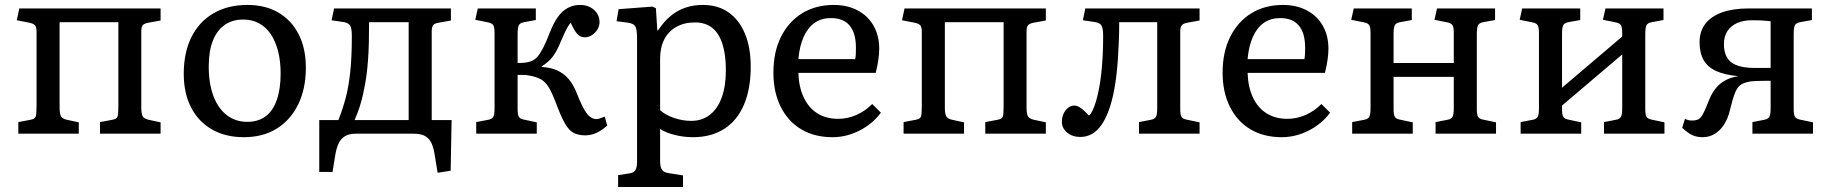

<svg xmlns="http://www.w3.org/2000/svg" viewBox="-20 -541 7404 777"><path d="M54.2 0V-46.9L103 -56.2Q120.1 -59.1 124 -68.1Q127.9 -77.1 127.9 -108.9V-412.1Q127.9 -431.2 121.6 -438.5Q115.2 -445.8 98.1 -449.2L47.9 -459L58.1 -506.8H629.9V-458L581.1 -449.2Q564.9 -446.3 558.3 -439.7Q551.8 -433.1 551.8 -414.1V-105Q551.8 -79.1 557.9 -69.6Q564 -60.1 582 -56.2L629.9 -45.9V0H384.8V-46.9L434.1 -56.2Q451.2 -59.1 455.1 -67.6Q459 -76.2 459 -108.9V-451.2H221.2V-105Q221.2 -80.1 227.1 -70.1Q232.9 -60.1 251 -56.2L298.8 -45.9V0Z M966.8 14.2Q892.6 14.2 837.6 -17.3Q782.7 -48.8 753.2 -106.4Q723.6 -164.1 723.6 -242.2Q723.6 -328.1 754.6 -390.6Q785.6 -453.1 843.8 -487.1Q901.9 -521 981 -521Q1054.2 -521 1106.9 -490Q1159.7 -459 1188.7 -402.1Q1217.8 -345.2 1217.8 -267.1Q1217.8 -182.1 1186.8 -118.7Q1155.8 -55.2 1099.9 -20.5Q1043.9 14.2 966.8 14.2ZM981 -47.9Q1024.9 -47.9 1054.9 -70.3Q1085 -92.8 1100.3 -137Q1115.7 -181.2 1115.7 -243.2Q1115.7 -293.9 1105.2 -334.5Q1094.7 -375 1075.2 -403.6Q1055.7 -432.1 1027.6 -447Q999.5 -461.9 964.8 -461.9Q919.9 -461.9 888.9 -439.9Q857.9 -418 841.3 -376Q824.7 -334 824.7 -272Q824.7 -202.1 843.8 -152.1Q862.8 -102.1 897.9 -75Q933.1 -47.9 981 -47.9Z M1751 158.2 1739.7 88.9Q1735.8 62 1727.8 42Q1719.7 22 1702.9 11Q1686 0 1652.8 0H1419.9Q1391.1 0 1374 11.5Q1356.9 22.9 1348.9 42.5Q1340.8 62 1336.9 85.9L1325.7 154.8H1272V-55.2H1349.6Q1366.7 -99.1 1378.7 -143.6Q1390.6 -188 1397.2 -248Q1403.8 -308.1 1403.8 -395Q1403.8 -423.8 1398.2 -435.3Q1392.6 -446.8 1374 -451.2L1321.8 -459L1332 -506.8H1804.7V-458L1755.9 -449.2Q1736.8 -446.3 1731.9 -437.7Q1727.1 -429.2 1727.1 -414.1V-55.2H1807.6L1803.7 149.9ZM1415 -55.2H1633.8V-451.2H1473.6Q1473.6 -406.2 1472.7 -367.7Q1471.7 -329.1 1469.2 -296.1Q1466.8 -263.2 1462.9 -234.6Q1459 -206.1 1453.6 -181.2Q1449.7 -160.2 1444.8 -141.1Q1439.9 -122.1 1433.1 -101.6Q1426.3 -81.1 1415 -55.2Z M2348.6 6.8Q2320.8 6.8 2301.5 -3.2Q2282.2 -13.2 2266.4 -41Q2250.5 -68.8 2230.5 -122.1Q2214.4 -165 2200.4 -188Q2186.5 -210.9 2167.5 -220.9Q2148.4 -231 2118.7 -235.8Q2109.9 -237.8 2099.1 -237.8Q2088.4 -237.8 2074.7 -237.8V-100.1Q2074.7 -77.1 2079.6 -68.6Q2084.5 -60.1 2099.6 -57.1L2152.3 -45.9V0H1907.2V-46.9L1955.6 -56.2Q1971.7 -59.1 1976.6 -68.6Q1981.4 -78.1 1981.4 -104V-407.2Q1981.4 -430.2 1976.6 -438.5Q1971.7 -446.8 1956.5 -450.2L1903.3 -460.9L1913.6 -506.8H2148.4V-460L2100.6 -451.2Q2084.5 -448.2 2079.6 -438.7Q2074.7 -429.2 2074.7 -402.8V-286.1Q2092.8 -286.1 2105.2 -287.6Q2117.7 -289.1 2128.4 -293Q2142.6 -297.9 2154.1 -310.5Q2165.5 -323.2 2178 -347.2Q2190.4 -371.1 2204.6 -408.2Q2219.7 -447.3 2237.5 -472.2Q2255.4 -497.1 2277.8 -509Q2300.3 -521 2327.6 -521Q2361.8 -521 2384 -501Q2406.2 -481 2406.2 -451.2Q2406.2 -436 2397.9 -422.1Q2389.6 -408.2 2376 -399.2Q2362.3 -390.1 2346.7 -390.1Q2329.6 -390.1 2317.1 -402.6Q2304.7 -415 2289.6 -449.2Q2283.7 -442.4 2278.1 -433.1Q2272.5 -423.8 2265.9 -409.9Q2259.3 -396 2249.5 -373Q2233.4 -333 2215.8 -310.5Q2198.2 -288.1 2172.4 -272.9V-270Q2208.5 -268.1 2234.9 -256.1Q2261.2 -244.1 2280.8 -221.7Q2300.3 -199.2 2314.5 -163.1Q2337.4 -104 2355 -81.5Q2372.6 -59.1 2393.6 -59.1Q2398.4 -59.1 2405 -61Q2411.6 -63 2427.2 -68.8L2437.5 -33.2Q2417.5 -14.2 2394.5 -3.7Q2371.6 6.8 2348.6 6.8Z M2481.4 215.8V168L2529.3 160.2Q2544.4 158.2 2551.3 147.7Q2558.1 137.2 2558.1 112.8V-383.8Q2558.1 -421.9 2551.3 -433.8Q2544.4 -445.8 2521.5 -449.2L2475.1 -455.1L2483.4 -503.9L2620.1 -514.2L2634.3 -507.8L2640.1 -418H2643.1Q2667 -454.1 2694.1 -476.6Q2721.2 -499 2753.7 -510Q2786.1 -521 2824.2 -521Q2885.3 -521 2928.2 -491Q2971.2 -460.9 2994.6 -405Q3018.1 -349.1 3018.1 -271Q3018.1 -181.2 2990.7 -117.2Q2963.4 -53.2 2910.9 -19.5Q2858.4 14.2 2784.2 14.2Q2747.1 14.2 2710.7 5.1Q2674.3 -3.9 2651.4 -19V109.9Q2651.4 133.8 2658.2 144.8Q2665 155.8 2683.1 159.2L2744.1 168.9V215.8ZM2777.3 -51.8Q2821.3 -51.8 2852.8 -76.4Q2884.3 -101.1 2900.9 -147Q2917.5 -192.9 2917.5 -256.8Q2917.5 -320.8 2903.3 -364Q2889.2 -407.2 2861.8 -428.7Q2834.5 -450.2 2792.5 -450.2Q2748.5 -450.2 2716.8 -432.1Q2685.1 -414.1 2668.2 -381.6Q2651.4 -349.1 2651.4 -303.2V-95.2Q2671.4 -76.2 2706.8 -64Q2742.2 -51.8 2777.3 -51.8Z M3349.1 14.2Q3275.9 14.2 3222.4 -17.8Q3168.9 -49.8 3139.4 -108.9Q3109.9 -168 3109.9 -247.1Q3109.9 -330.1 3140.4 -391.6Q3170.9 -453.1 3225.8 -487.1Q3280.8 -521 3354 -521Q3409.2 -521 3450.7 -499Q3492.2 -477.1 3515.1 -437Q3538.1 -397 3538.1 -344.2Q3538.1 -323.2 3534.4 -298.1Q3530.8 -272.9 3523.9 -246.1H3210.9Q3212.9 -188 3232.9 -146Q3252.9 -104 3288.3 -82Q3323.7 -60.1 3372.1 -60.1Q3410.2 -60.1 3446 -75.9Q3481.9 -91.8 3509.8 -120.1L3544.9 -85Q3510.7 -39.1 3458 -12.5Q3405.3 14.2 3349.1 14.2ZM3210.9 -301.8H3440.9Q3442.9 -311.5 3443.4 -323.2Q3443.8 -335 3443.8 -348.1Q3443.8 -407.2 3418.5 -437.5Q3393.1 -467.8 3342.8 -467.8Q3304.7 -467.8 3277.3 -449Q3250 -430.2 3232.9 -393.1Q3215.8 -356 3210.9 -301.8Z M3636.7 0V-46.9L3685.5 -56.2Q3702.6 -59.1 3706.5 -68.1Q3710.4 -77.1 3710.4 -108.9V-412.1Q3710.4 -431.2 3704.1 -438.5Q3697.8 -445.8 3680.7 -449.2L3630.4 -459L3640.6 -506.8H4212.4V-458L4163.6 -449.2Q4147.5 -446.3 4140.9 -439.7Q4134.3 -433.1 4134.3 -414.1V-105Q4134.3 -79.1 4140.4 -69.6Q4146.5 -60.1 4164.6 -56.2L4212.4 -45.9V0H3967.3V-46.9L4016.6 -56.2Q4033.7 -59.1 4037.6 -67.6Q4041.5 -76.2 4041.5 -108.9V-451.2H3803.7V-105Q3803.7 -80.1 3809.6 -70.1Q3815.4 -60.1 3833.5 -56.2L3881.3 -45.9V0Z M4352.1 13.2Q4319.8 13.2 4298.6 -4.4Q4277.3 -22 4277.3 -47.9Q4277.3 -65.9 4284.2 -81.1Q4291 -96.2 4302.7 -105Q4314.5 -113.8 4327.1 -113.8Q4339.4 -113.8 4352.3 -105Q4365.2 -96.2 4387.2 -73.2Q4395 -80.1 4401.6 -94Q4408.2 -107.9 4415 -129.9Q4421.9 -152.8 4427.5 -181.9Q4433.1 -210.9 4436.8 -244.4Q4440.4 -277.8 4442.4 -315.4Q4444.3 -353 4444.3 -395Q4444.3 -424.8 4438.2 -436.5Q4432.1 -448.2 4414.1 -451.2L4362.3 -459L4372.1 -506.8H4834.5V-458L4785.2 -449.2Q4769 -446.3 4762.7 -438.7Q4756.3 -431.2 4756.3 -414.1V-100.1Q4756.3 -77.1 4761.2 -68.6Q4766.1 -60.1 4781.2 -57.1L4834.5 -45.9V0H4589.4V-46.9L4637.2 -56.2Q4653.3 -59.1 4658.2 -68.6Q4663.1 -78.1 4663.1 -104V-451.2H4509.3Q4509.3 -412.1 4507.8 -374Q4506.3 -335.9 4503.9 -301Q4501.5 -266.1 4497.8 -235.1Q4494.1 -204.1 4489.3 -179.2Q4480.5 -131.3 4467.3 -95.2Q4454.1 -59.1 4437.3 -35.2Q4420.4 -11.2 4399.2 1Q4377.9 13.2 4352.1 13.2Z M5167 14.2Q5093.8 14.2 5040.3 -17.8Q4986.8 -49.8 4957.3 -108.9Q4927.7 -168 4927.7 -247.1Q4927.7 -330.1 4958.3 -391.6Q4988.8 -453.1 5043.7 -487.1Q5098.6 -521 5171.9 -521Q5227.1 -521 5268.6 -499Q5310.1 -477.1 5333 -437Q5356 -397 5356 -344.2Q5356 -323.2 5352.3 -298.1Q5348.6 -272.9 5341.8 -246.1H5028.8Q5030.8 -188 5050.8 -146Q5070.8 -104 5106.2 -82Q5141.6 -60.1 5189.9 -60.1Q5228 -60.1 5263.9 -75.9Q5299.8 -91.8 5327.6 -120.1L5362.8 -85Q5328.6 -39.1 5275.9 -12.5Q5223.1 14.2 5167 14.2ZM5028.8 -301.8H5258.8Q5260.7 -311.5 5261.2 -323.2Q5261.7 -335 5261.7 -348.1Q5261.7 -407.2 5236.3 -437.5Q5210.9 -467.8 5160.6 -467.8Q5122.6 -467.8 5095.2 -449Q5067.9 -430.2 5050.8 -393.1Q5033.7 -356 5028.8 -301.8Z M5452.1 0V-46.9L5500.5 -56.2Q5516.6 -59.1 5521.5 -68.6Q5526.4 -78.1 5526.4 -104V-407.2Q5526.4 -430.2 5521.5 -438.5Q5516.6 -446.8 5501.5 -450.2L5448.2 -460.9L5458.5 -506.8H5693.4V-460L5645.5 -451.2Q5629.4 -448.2 5624.5 -438.7Q5619.6 -429.2 5619.6 -402.8V-286.1H5863.3V-407.2Q5863.3 -430.2 5858.4 -438.5Q5853.5 -446.8 5838.4 -450.2L5785.2 -460.9L5795.4 -506.8H6030.3V-460L5982.4 -451.2Q5966.3 -448.2 5961.4 -438.7Q5956.5 -429.2 5956.5 -402.8V-100.1Q5956.5 -77.1 5961.4 -68.6Q5966.3 -60.1 5981.4 -57.1L6034.2 -45.9V0H5789.6V-46.9L5837.4 -56.2Q5853.5 -59.1 5858.4 -68.6Q5863.3 -78.1 5863.3 -104V-230H5619.6V-100.1Q5619.6 -77.1 5624.5 -68.6Q5629.4 -60.1 5644.5 -57.1L5697.3 -45.9V0Z M6133.8 0V-46.9L6182.1 -56.2Q6198.2 -59.1 6203.1 -68.6Q6208 -78.1 6208 -104V-407.2Q6208 -430.2 6203.1 -438.5Q6198.2 -446.8 6183.1 -450.2L6129.9 -460.9L6140.1 -506.8H6375V-460L6327.1 -451.2Q6311 -448.2 6306.2 -438.7Q6301.3 -429.2 6301.3 -402.8V-186L6544.9 -393.1V-407.2Q6544.9 -430.2 6540 -438.5Q6535.2 -446.8 6520 -450.2L6466.8 -460.9L6477.1 -506.8H6711.9V-460L6664.1 -451.2Q6647.9 -448.2 6643.1 -438.7Q6638.2 -429.2 6638.2 -402.8V-100.1Q6638.2 -77.1 6643.1 -68.6Q6647.9 -60.1 6663.1 -57.1L6715.8 -45.9V0H6471.2V-46.9L6519 -56.2Q6535.2 -59.1 6540 -68.6Q6544.9 -78.1 6544.9 -104V-320.8L6301.3 -113.8V-100.1Q6301.3 -77.1 6306.2 -68.6Q6311 -60.1 6326.2 -57.1L6378.9 -45.9V0Z M6870.6 14.2Q6846.7 14.2 6828.1 5.6Q6809.6 -2.9 6787.6 -23.9L6798.8 -60.1Q6806.6 -56.2 6813.2 -54.7Q6819.8 -53.2 6826.7 -53.2Q6843.8 -53.2 6853.8 -58.6Q6863.8 -64 6873.3 -82.5Q6882.8 -101.1 6897.5 -139.2Q6908.7 -166 6924.6 -185.1Q6940.4 -204.1 6962.6 -216.1Q6984.9 -228 7010.7 -231.9L7014.6 -232.9Q6960.4 -237.8 6925.5 -253.4Q6890.6 -269 6874.3 -298.1Q6857.9 -327.1 6857.9 -370.1Q6857.9 -414.1 6881.3 -444.6Q6904.8 -475.1 6949.2 -491Q6993.7 -506.8 7055.7 -506.8H7312.5V-460L7264.6 -451.2Q7248.5 -448.2 7243.7 -438.7Q7238.8 -429.2 7238.8 -402.8V-100.1Q7238.8 -78.1 7243.7 -69.1Q7248.5 -60.1 7263.7 -57.1L7316.9 -45.9V0H7071.8V-46.9L7119.6 -56.2Q7135.7 -59.1 7140.6 -68.6Q7145.5 -78.1 7145.5 -104V-213.9Q7135.7 -213.9 7119.6 -213.9Q7103.5 -213.9 7088.6 -213.4Q7073.7 -212.9 7066.9 -211.9Q7041 -208 7026.4 -199Q7011.7 -189.9 7002.2 -167Q6992.7 -144 6981.4 -98.1Q6973.6 -63 6957.8 -38.1Q6941.9 -13.2 6919.7 0.5Q6897.5 14.2 6870.6 14.2ZM7080.6 -266.1H7145.5V-455.1Q7129.4 -457 7113.5 -458Q7097.7 -459 7068.8 -459Q7034.7 -459 7009.3 -447.5Q6983.9 -436 6970.2 -414.6Q6956.5 -393.1 6956.5 -362.8Q6956.5 -312 6986.1 -289.1Q7015.6 -266.1 7080.6 -266.1Z"/></svg>

Font: Literata
Style: Regular
Weight: 400
Designer: Latin by Veronika Burian and Jose Scaglione. Greek by Irene Vlachou. Cyrillic by Vera Evstafieva.
Foundry: TypeTogether
Version: Version 3.002